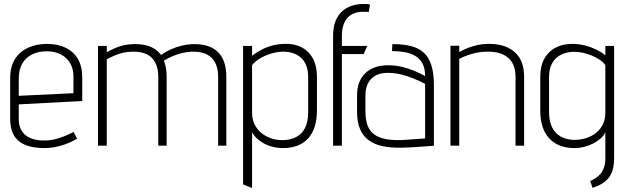

<svg xmlns="http://www.w3.org/2000/svg" viewBox="-20 -730 3137 962"><path d="M74 -134V-207L392 -224V-342Q392 -398 370 -435Q348 -472 308.5 -491Q269 -510 216 -510Q163 -510 121 -491Q79 -472 55 -434Q31 -396 31 -339V-134Q31 -92 43.5 -64Q56 -36 79.5 -19Q103 -2 135 5Q167 12 204 12Q244 12 286.5 -0.5Q329 -13 366 -35L349 -69Q310 -49 274.5 -37.5Q239 -26 200 -26Q174 -26 151 -32Q128 -38 111 -50.5Q94 -63 84 -83.5Q74 -104 74 -134ZM348 -347V-263L74 -250V-336Q74 -380 91 -410.5Q108 -441 140 -457Q172 -473 215 -473Q254 -473 283.5 -458Q313 -443 330.5 -415Q348 -387 348 -347Z M1073 -343V0H1114V-344Q1114 -390 1102 -422Q1090 -454 1067.5 -473.5Q1045 -493 1014 -501.5Q983 -510 944 -509Q918 -508 889.5 -501Q861 -494 834.5 -482Q808 -470 787 -454Q772 -475 750.5 -487.5Q729 -500 702.5 -505Q676 -510 645 -509Q620 -508 597 -502.5Q574 -497 554 -488Q534 -479 515 -468V-500H471V0H515V-433Q536 -444 554.5 -452Q573 -460 593.5 -465Q614 -470 640 -471Q669 -472 693.5 -466Q718 -460 735.5 -445Q753 -430 763 -405Q773 -380 773 -343V0H815V-344Q815 -369 811.5 -389Q808 -409 801 -426Q824 -440 847 -449.5Q870 -459 893.5 -464.5Q917 -470 939 -471Q969 -472 993 -466Q1017 -460 1035 -445Q1053 -430 1063 -405Q1073 -380 1073 -343Z M1568 -176V-346Q1568 -399 1548 -436.5Q1528 -474 1490 -493.5Q1452 -513 1397 -510Q1371 -509 1344.5 -502Q1318 -495 1292.5 -482Q1267 -469 1243 -451V-500H1198V194L1243 212V-67Q1255 -45 1279 -26.5Q1303 -8 1334 2Q1365 12 1397 12Q1480 12 1524 -36.5Q1568 -85 1568 -176ZM1524 -344V-168Q1524 -122 1509.5 -91.5Q1495 -61 1467 -45Q1439 -29 1399 -28Q1369 -27 1341 -36Q1313 -45 1291 -62.5Q1269 -80 1256 -106Q1243 -132 1243 -165V-404Q1261 -425 1286.5 -439.5Q1312 -454 1340 -462Q1368 -470 1393 -471Q1418 -472 1442 -465.5Q1466 -459 1484.5 -444Q1503 -429 1513.5 -404Q1524 -379 1524 -344Z M1827 -669 1834 -707Q1829 -709 1823 -709.5Q1817 -710 1811 -710Q1805 -710 1798 -710Q1773 -710 1747 -702.5Q1721 -695 1698.5 -677Q1676 -659 1662.5 -628Q1649 -597 1649 -550V0H1693V-459H1802L1820 -500H1693V-550Q1693 -582 1701 -605.5Q1709 -629 1723.5 -643.5Q1738 -658 1757.5 -664.5Q1777 -671 1801 -671Q1807 -671 1813.5 -671Q1820 -671 1827 -669Z M2110 -349Q2085 -363 2054.5 -375.5Q2024 -388 1992 -395.5Q1960 -403 1925 -403Q1888 -403 1859.5 -393Q1831 -383 1810.5 -363.5Q1790 -344 1779.5 -316Q1769 -288 1769 -252V-169Q1769 -117 1784.5 -82Q1800 -47 1828.5 -26.5Q1857 -6 1897.5 2.5Q1938 11 1988 10Q2002 10 2023 9Q2044 8 2067 6.5Q2090 5 2110 3.5Q2130 2 2142.5 1Q2155 0 2154 0V-304Q2154 -363 2141.5 -402.5Q2129 -442 2104 -465.5Q2079 -489 2039.5 -499Q2000 -509 1946 -509L1944 -474Q1976 -474 2006 -469Q2036 -464 2059.5 -450.5Q2083 -437 2096.5 -412.5Q2110 -388 2110 -349ZM2110 -310V-37Q2110 -37 2103 -36Q2096 -35 2083.5 -34.5Q2071 -34 2055 -32.5Q2039 -31 2021 -30Q2003 -29 1986 -28Q1933 -27 1898.5 -36.5Q1864 -46 1845 -65Q1826 -84 1818.5 -111.5Q1811 -139 1811 -172V-250Q1811 -282 1820 -304Q1829 -326 1844.5 -339.5Q1860 -353 1880 -359Q1900 -365 1922 -365Q1955 -365 1987 -357.5Q2019 -350 2050 -337.5Q2081 -325 2110 -310Z M2563 -343V0H2606V-345Q2606 -382 2597 -409.5Q2588 -437 2571 -456.5Q2554 -476 2531.5 -488Q2509 -500 2481 -505.5Q2453 -511 2422 -510Q2398 -510 2373 -504.5Q2348 -499 2324.5 -490Q2301 -481 2281 -469V-501H2237V0H2281V-435Q2302 -446 2323.5 -453.5Q2345 -461 2369 -466Q2393 -471 2418 -471Q2448 -472 2474 -466Q2500 -460 2520.5 -445Q2541 -430 2552 -405Q2563 -380 2563 -343Z M3057 64V-500H3013V-453Q2990 -471 2963.5 -483.5Q2937 -496 2910.5 -502.5Q2884 -509 2860 -510Q2805 -512 2766.5 -492.5Q2728 -473 2707.5 -436Q2687 -399 2687 -346V-176Q2687 -85 2732 -36.5Q2777 12 2860 12Q2883 12 2906.5 6Q2930 0 2951 -10.5Q2972 -21 2988.5 -35.5Q3005 -50 3013 -67V63Q3013 89 3006.5 108Q3000 127 2989.5 140Q2979 153 2965.5 161.5Q2952 170 2937 177L2949 211Q2987 199 3011 180Q3035 161 3046 132.5Q3057 104 3057 64ZM3013 -404V-165Q3013 -132 3000 -106Q2987 -80 2965 -63Q2943 -46 2915 -37.5Q2887 -29 2857 -29Q2818 -30 2790 -45.5Q2762 -61 2746.5 -91.5Q2731 -122 2731 -168V-344Q2731 -380 2742.5 -405Q2754 -430 2773 -444.5Q2792 -459 2815 -465Q2838 -471 2863 -470Q2880 -470 2901 -465.5Q2922 -461 2943 -452.5Q2964 -444 2982.5 -432Q3001 -420 3013 -404Z"/></svg>

Font: Advent Pro Light
Style: Regular
Weight: 300
Version: Version 3.000